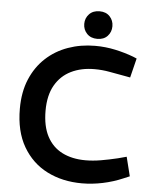

<svg xmlns="http://www.w3.org/2000/svg" viewBox="-60 -941 799 998"><g transform="rotate(5 340.0 -441.5)"><path d="M405 8Q303 8 223 -32.5Q143 -73 96.5 -153Q50 -233 50 -351Q50 -438 78 -504.5Q106 -571 155.5 -617Q205 -663 271 -686.5Q337 -710 412 -710Q466 -710 517 -699Q568 -688 613 -671L632 -663L607 -562L580 -567Q535 -575 497 -582Q459 -589 419 -589Q350 -589 297 -563Q244 -537 214 -484.5Q184 -432 184 -352Q184 -271 212 -218Q240 -165 291.5 -139Q343 -113 413 -113Q451 -113 492.5 -120Q534 -127 580 -138L625 -150L650 -50L619 -37Q568 -15 513 -3.5Q458 8 405 8ZM419 -747Q385 -747 365 -768Q345 -789 345 -819Q345 -849 365 -870Q385 -891 419 -891Q453 -891 472.5 -870Q492 -849 492 -819Q492 -789 472.5 -768Q453 -747 419 -747Z"/></g></svg>

Font: REM Medium
Style: Regular
Weight: 500
Designer: Octavio Pardo
Foundry: Ashler Design
Version: Version 1.005;gftools[0.9.28]